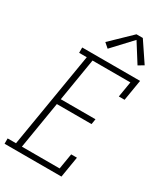

<svg xmlns="http://www.w3.org/2000/svg" viewBox="-260 -1061 994 1155"><g transform="rotate(30 237.0 -483.5)"><path d="M-26 0V-37H32L142 -698H89V-735H491L467 -590H427L445 -698H182L133 -401H374L368 -364H127L73 -37H335L353 -145H393L369 0ZM225 -805 193 -833 332 -967H376L468 -830L431 -808L349 -938Z"/></g></svg>

Font: Iosevka Slab XLtObl
Style: Regular
Weight: 200
Italic angle: -9°
Monospace: yes
Designer: Belleve Invis
Foundry: Belleve Invis
Version: Version 11.1.1; ttfautohint (v1.8.3)